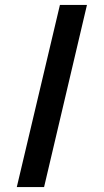

<svg xmlns="http://www.w3.org/2000/svg" viewBox="-20 -738 421 779"><path d="M48.1 21.1 223.1 -717.9H332.8L158.8 21.1Z"/></svg>

Font: Stick No Bills ExtraLight
Style: Regular
Weight: 200
Designer: Kosala Senevirathne, Siva Puranthara, Lasantha Premarathna, Tharique Azeez
Foundry: mooniak
Version: Version 2.000